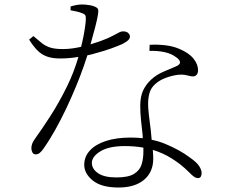

<svg xmlns="http://www.w3.org/2000/svg" viewBox="-20 -799 1040 857"><path d="M509 38Q433 38 394.5 7Q356 -24 356 -63Q356 -100 381.5 -127.5Q407 -155 453.5 -170Q500 -185 564 -185Q592 -185 617 -182Q617 -187 617 -193Q613 -228 609.5 -262Q606 -296 606 -326Q606 -367 618.5 -394.5Q631 -422 656 -445Q678 -465 707.5 -478Q737 -491 764 -502Q784 -510 783.5 -521Q783 -532 767 -543Q745 -560 713.5 -566.5Q682 -573 647 -572L648 -599Q683 -601 717.5 -597Q752 -593 780 -581Q823 -563 843.5 -537.5Q864 -512 864 -486Q864 -473 858 -465.5Q852 -458 841 -458Q833 -458 824.5 -460.5Q816 -463 804 -465Q792 -467 773 -465Q745 -461 718.5 -451Q692 -441 673 -424Q654 -407 647.5 -384.5Q641 -362 641 -335Q641 -318 644.5 -286.5Q648 -255 653 -218Q655 -196 657 -175Q688 -169 717 -157Q784 -129 826 -97Q858 -75 869 -57.5Q880 -40 880 -27Q880 -18 876.5 -11Q873 -4 863 -4Q856 -4 849.5 -8Q843 -12 836.5 -18Q830 -24 823 -31Q788 -66 746 -92Q708 -116 662 -130Q664 -107 664 -91Q664 -31 623 3.5Q582 38 509 38ZM139 -110Q129 -110 124.5 -119Q120 -128 120 -137Q120 -147 123.5 -157Q127 -167 135 -178Q166 -221 204.5 -280.5Q243 -340 279 -413Q310 -476 330 -545Q330 -545 330 -545Q289 -538 248 -538Q212 -538 187.5 -547.5Q163 -557 145 -576Q127 -595 110 -622L129 -638Q151 -619 167.5 -606Q184 -593 205 -586.5Q226 -580 261 -580Q283 -580 303.5 -583Q324 -586 342 -590Q342 -590 342 -590Q345 -602 348 -615Q354 -642 358 -667.5Q362 -693 363 -709Q364 -725 360.5 -731Q357 -737 344 -741Q334 -745 320.5 -748Q307 -751 295 -753V-770Q307 -774 320.5 -776.5Q334 -779 346 -779Q361 -779 379.5 -776Q398 -773 410 -766Q416 -763 418 -756.5Q420 -750 417 -732Q414 -714 405 -678Q397 -648 384 -601Q433 -616 460 -628Q490 -642 504.5 -650.5Q519 -659 529 -659Q545 -659 552.5 -651.5Q560 -644 560 -636Q560 -624 546 -614.5Q532 -605 525 -602Q507 -594 477 -583Q447 -572 409 -562Q390 -556 370 -552Q363 -530 354 -504Q339 -461 319 -412.5Q299 -364 275.5 -314.5Q252 -265 226 -218.5Q200 -172 173 -134Q166 -124 158 -117Q150 -110 139 -110ZM620 -140Q581 -147 537 -147Q466 -147 428 -123.5Q390 -100 390 -72Q390 -45 417.5 -26Q445 -7 500 -7Q553 -7 578.5 -23Q604 -39 612 -65Q620 -91 620 -121Q620 -131 620 -140Z"/></svg>

Font: Noto Serif HK ExtraLight ExtraLight
Style: Regular
Weight: 250
Version: Version 2.003-H1;hotconv 1.1.1;makeotfexe 2.6.0